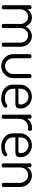

<svg xmlns="http://www.w3.org/2000/svg" viewBox="1238 -1756 526 3041"><g transform="rotate(90 1500.5 -236.0)"><path d="M360 -25V-295Q360 -348 326.5 -383.5Q293 -419 246 -419Q199 -419 163.5 -384.5Q128 -350 128 -292V-26Q128 -16 118 -8Q108 0 95 0Q82 0 72.5 -8Q63 -16 63 -26V-449Q63 -459 72 -466Q81 -473 95 -473Q108 -473 117 -466Q126 -459 126 -449V-403Q144 -436 178.5 -457.5Q213 -479 259 -479Q307 -479 345 -451.5Q383 -424 401 -379Q426 -428 467 -453.5Q508 -479 553 -479Q621 -479 671 -428Q721 -377 721 -292V-26Q721 -16 711.5 -8Q702 0 688 0Q675 0 665.5 -8Q656 -16 656 -26V-292Q656 -351 621.5 -385Q587 -419 542 -419Q496 -419 460.5 -384.5Q425 -350 425 -296V-25Q425 0 392 0Q360 0 360 -25Z M1028 7Q950 7 894 -49.5Q838 -106 838 -181V-448Q838 -457 847.5 -465Q857 -473 871 -473Q883 -473 893 -465Q903 -457 903 -448V-181Q903 -131 940 -92Q977 -53 1028 -53Q1079 -53 1116 -92Q1153 -131 1153 -181V-449Q1153 -459 1163 -466Q1173 -473 1186 -473Q1199 -473 1208.5 -466Q1218 -459 1218 -449V-181Q1218 -106 1161.5 -49.5Q1105 7 1028 7Z M1512 -479Q1588 -479 1643.5 -427Q1699 -375 1699 -297Q1699 -269 1692.5 -252Q1686 -235 1671.5 -228Q1657 -221 1645 -219Q1633 -217 1612 -217H1386V-180Q1386 -121 1428.5 -85.5Q1471 -50 1538 -50Q1572 -50 1597.5 -60Q1623 -70 1636.5 -80Q1650 -90 1658 -90Q1669 -90 1677.5 -79.5Q1686 -69 1686 -59Q1686 -38 1643 -15.5Q1600 7 1536 7Q1441 7 1381 -45.5Q1321 -98 1321 -183V-295Q1321 -370 1377 -424.5Q1433 -479 1512 -479ZM1386 -265H1586Q1616 -265 1626 -271.5Q1636 -278 1636 -299Q1636 -349 1600.5 -387Q1565 -425 1511 -425Q1459 -425 1422.5 -389Q1386 -353 1386 -303Z M2029 -419H1994Q1942 -419 1902 -378.5Q1862 -338 1862 -273V-26Q1862 -16 1852.5 -8Q1843 0 1829 0Q1816 0 1806.5 -8Q1797 -16 1797 -26V-449Q1797 -459 1806 -466Q1815 -473 1829 -473Q1842 -473 1851 -466Q1860 -459 1860 -449V-400Q1878 -433 1913 -456Q1948 -479 1994 -479H2029Q2039 -479 2047 -470Q2055 -461 2055 -449Q2055 -437 2047 -428Q2039 -419 2029 -419Z M2283 -479Q2359 -479 2414.5 -427Q2470 -375 2470 -297Q2470 -269 2463.5 -252Q2457 -235 2442.5 -228Q2428 -221 2416 -219Q2404 -217 2383 -217H2157V-180Q2157 -121 2199.5 -85.5Q2242 -50 2309 -50Q2343 -50 2368.5 -60Q2394 -70 2407.5 -80Q2421 -90 2429 -90Q2440 -90 2448.5 -79.5Q2457 -69 2457 -59Q2457 -38 2414 -15.5Q2371 7 2307 7Q2212 7 2152 -45.5Q2092 -98 2092 -183V-295Q2092 -370 2148 -424.5Q2204 -479 2283 -479ZM2157 -265H2357Q2387 -265 2397 -271.5Q2407 -278 2407 -299Q2407 -349 2371.5 -387Q2336 -425 2282 -425Q2230 -425 2193.5 -389Q2157 -353 2157 -303Z M2633 -292V-26Q2633 -16 2623 -8Q2613 0 2600 0Q2586 0 2577 -8Q2568 -16 2568 -26V-449Q2568 -460 2577 -466.5Q2586 -473 2600 -473Q2612 -473 2621 -466Q2630 -459 2630 -449V-403Q2647 -435 2682 -457Q2717 -479 2764 -479Q2836 -479 2889 -424Q2942 -369 2942 -292V-26Q2942 -14 2932 -7Q2922 0 2909 0Q2897 0 2887 -7Q2877 -14 2877 -26V-292Q2877 -341 2840 -380Q2803 -419 2752 -419Q2705 -419 2669 -384Q2633 -349 2633 -292Z"/></g></svg>

Font: Dosis
Style: Book
Weight: 400
Designer: EdgarTolentino, PabloImpallari, IginoMarini
Foundry: EdgarTolentino, PabloImpallari, IginoMarini
Version: Version 1.007